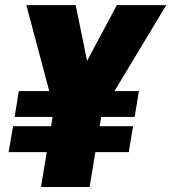

<svg xmlns="http://www.w3.org/2000/svg" viewBox="-20 -748 685 768"><path d="M282.7 -727.5 352.5 -386.7 206.1 -274.4 85.4 -727.5ZM268.1 -391.6 447.3 -727.5H645L372.1 -274.4ZM401.9 -383.8 338.4 0H144L207.5 -383.8ZM535.6 -383.8 518.6 -280.3H38.6L55.2 -383.8ZM512.2 -243.2 495.1 -139.6H14.6L32.2 -243.2Z"/></svg>

Font: Inter 28pt Black
Style: Italic
Weight: 900
Italic angle: -9.3988°
Designer: Rasmus Andersson
Foundry: rsms
Version: Version 4.001;git-66647c0bb